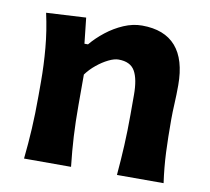

<svg xmlns="http://www.w3.org/2000/svg" viewBox="-67 -642 787 718"><g transform="rotate(10 326.0 -283.5)"><path d="M68.2 0H246.7Q240.1 -59.3 237 -114Q234 -168.8 234 -231.3V-348.3Q249.6 -369.6 271 -387Q292.4 -404.5 314.2 -415.2Q336 -426 352.4 -426Q397.3 -426 414.5 -396Q431.7 -366.1 431.7 -305.5V-231.3Q431.7 -168.8 428.9 -114Q426.2 -59.3 421 0H598.1Q589.8 -59.3 587.3 -115.1Q584.9 -170.9 584.9 -239.5Q584.9 -267.4 586.7 -300.9Q588.5 -334.3 588.5 -370.2Q588.5 -467.7 545.3 -517.1Q502.1 -566.5 416.8 -566.5Q382.3 -566.5 347.5 -551.6Q312.7 -536.6 282.3 -512.8Q251.9 -488.9 229.6 -462.1H216.1L205.5 -559.5L54.8 -551.3Q69.4 -485.6 75 -421.3Q80.7 -357 80.7 -294.5V-239.5Q80.7 -170.9 77.5 -115.1Q74.4 -59.3 68.2 0Z"/></g></svg>

Font: Pinar-VF
Style: Regular
Weight: 300
Designer: Amin Abedi
Version: Version 3.0